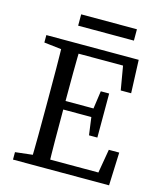

<svg xmlns="http://www.w3.org/2000/svg" viewBox="-120 -910 845 998"><g transform="rotate(15 302.0 -410.5)"><path d="M45 0H185V-55H175L45 -40V0ZM137 0H233C230 -103 230 -207 230 -322V-360C230 -465 230 -569 233 -670H137C140 -567 140 -463 140 -360V-310C140 -205 140 -101 137 0ZM185 0H562L569 -178H513L486 -20L521 -50H185V0ZM185 -319H411V-365H185V-319ZM394 -224H439V-461H394L379 -355V-335L394 -224ZM45 -630 175 -615H185V-670H45V-630ZM493 -492H549L542 -670H185V-620H501L466 -650L493 -492ZM192 -760H492V-821H192V-760Z"/></g></svg>

Font: Source Serif Variable
Style: Regular
Weight: 389
Designer: Frank Grießhammer
Foundry: Adobe Systems Incorporated
Version: Version 3.001;hotconv 1.0.111;makeotfexe 2.5.65597